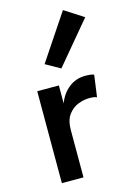

<svg xmlns="http://www.w3.org/2000/svg" viewBox="-122 -865 628 926"><g transform="rotate(-15 192.0 -402.5)"><path d="M68 0V-459H176V-369Q192 -414 227.5 -442.5Q263 -471 310 -471Q342 -471 354 -465L339 -356Q330 -362 300 -362Q275 -362 246 -351Q217 -340 196.5 -312.5Q176 -285 176 -236V0ZM209 -535 136 -576 289 -805 384 -744Z"/></g></svg>

Font: Alata
Style: Regular
Weight: 400
Designer: Spyros Zevelakis, Eben Sorkin
Foundry: Spyros Zevelakis
Version: Version 1.005; ttfautohint (v1.8.4.7-5d5b)